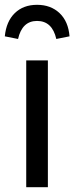

<svg xmlns="http://www.w3.org/2000/svg" viewBox="-29 -778 309 798"><path d="M170 0H80V-527H170ZM260 -627 205 -616Q188 -691 125 -691Q63 -691 46 -616L-9 -627Q-3 -689 32.5 -723.5Q68 -758 125 -758Q182 -758 218.5 -723.5Q255 -689 260 -627Z"/></svg>

Font: Fira Sans Condensed
Style: Regular
Weight: 400
Width: 3
Designer: bBox Type GmbH & Carrois Corporate GbR & Edenspiekermann AG
Foundry: bBox Type GmbH & Carrois Corporate GbR & Edenspiekermann AG
Version: Version 4.301